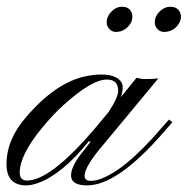

<svg xmlns="http://www.w3.org/2000/svg" viewBox="-69 -560 568 581"><path d="M414.1 -525.4Q429.2 -539.6 445.8 -539.6Q462.4 -539.6 470.5 -530.5Q478.5 -521.5 478.5 -510.7Q478.5 -500 474.1 -491.7Q469.7 -483.4 462.9 -477.1Q456.1 -470.7 447 -467Q438 -463.4 427 -463.4Q416 -463.4 407.7 -471.9Q399.4 -480.5 399.4 -491.2Q399.4 -502 403.3 -510.3Q407.2 -518.6 414.1 -525.4ZM268.6 -525.4Q282.7 -539.6 299.6 -539.6Q316.4 -539.6 324 -530.5Q331.5 -521.5 331.5 -510.7Q331.5 -500 327.4 -491.7Q323.2 -483.4 316.4 -477.1Q309.6 -470.7 300.8 -467Q292 -463.4 281.2 -463.4Q270.5 -463.4 262.2 -471.9Q253.9 -480.5 253.9 -491.2Q253.9 -502 257.8 -510.3Q261.7 -518.6 268.6 -525.4ZM194.8 1Q146 1 146 -29.3Q146 -54.2 174.3 -91.8L205.1 -130.9L200.2 -132.8Q118.2 -31.7 45.4 -5.9Q25.4 1 10.7 1Q-49.3 1 -49.3 -63Q-49.3 -138.2 10.7 -206.5Q99.6 -310.1 189.5 -329.1Q216.3 -334.5 235.4 -334.5Q254.4 -334.5 265.4 -331.8Q276.4 -329.1 284.7 -324.2Q302.2 -313 302.2 -296.6Q302.2 -280.3 296.4 -265.6L344.2 -324.7Q357.4 -320.8 368.7 -320.8Q397.5 -320.8 410.2 -322.8L245.6 -124.5Q187 -56.2 187 -28.3Q187 -12.7 205.6 -12.7Q224.1 -12.7 248.3 -23.9Q272.5 -35.2 296.4 -52.7Q320.3 -70.3 343 -91.8Q365.7 -113.3 385 -133.8Q404.3 -154.3 418.9 -171.9L442.4 -198.2L452.6 -189.9L427.7 -161.6Q287.1 1 194.8 1ZM59.6 -174.8Q-9.3 -91.3 -9.3 -38.1Q-9.3 -13.7 12.7 -13.7Q84 -13.7 218.3 -171.4L259.3 -220.7Q288.6 -265.1 288.6 -285.2Q288.6 -319.3 254.4 -319.3Q208 -319.3 121.1 -240.2Q91.3 -212.9 59.6 -174.8Z"/></svg>

Font: Pinyon Script
Style: Regular
Weight: 400
Designer: Nicole Fally
Foundry: Nicole Fally
Version: Version 1.005